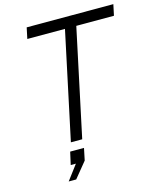

<svg xmlns="http://www.w3.org/2000/svg" viewBox="-133 -803 921 1113"><g transform="rotate(-15 327.5 -247.0)"><path d="M210 0 347 -644H121L135 -710H655L641 -644H415L278 0ZM139 216 206 127H175L192 51H275L260 123L184 216Z"/></g></svg>

Font: Geist Mono Light
Style: Italic
Weight: 300
Italic angle: -12°
Monospace: yes
Designer: Basement.studio, Andrés Briganti, Mateo Zaragoza
Foundry: Basement.studio, Vercel, Andrés Briganti, Guido Ferreyra, Mateo Zaragoza
Version: Version 1.500; ttfautohint (v1.8.4.7-5d5b)